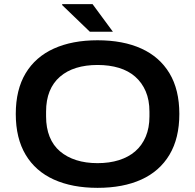

<svg xmlns="http://www.w3.org/2000/svg" viewBox="-20 -893 940 925"><path d="M450 12Q328 12 239.5 -28Q151 -68 103.5 -147.5Q56 -227 56 -344Q56 -461 103.5 -540Q151 -619 239.5 -659Q328 -699 450 -699Q573 -699 661 -659Q749 -619 796.5 -540Q844 -461 844 -344Q844 -227 796.5 -147.5Q749 -68 661 -28Q573 12 450 12ZM450 -107Q507 -107 553 -121.5Q599 -136 631.5 -164Q664 -192 682 -234.5Q700 -277 700 -332V-355Q700 -411 682 -453Q664 -495 631.5 -523.5Q599 -552 553 -566Q507 -580 450 -580Q393 -580 347.5 -566Q302 -552 269 -523.5Q236 -495 219 -453Q202 -411 202 -355V-332Q202 -277 219 -234.5Q236 -192 269 -164Q302 -136 347.5 -121.5Q393 -107 450 -107ZM524 -740H413L279 -869L280 -873H426Z"/></svg>

Font: Archivo SemiExpanded SemiBold
Style: Regular
Weight: 600
Width: 6
Designer: Hector Gatti
Foundry: Omnibus-Type
Version: Version 2.001